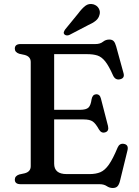

<svg xmlns="http://www.w3.org/2000/svg" viewBox="-20 -920 692 959"><path d="M54 -677Q54 -700 83 -700H457Q480 -700 494 -711.2Q508 -722.5 525.5 -722.5Q540 -722.5 547.5 -714.8Q555 -707 560 -689L597 -554.5Q604 -529.5 579.5 -524Q556 -518.5 544.5 -543.5Q523.5 -591 505.5 -613.5Q487.5 -636 466.5 -642.8Q445.5 -649.5 416 -649.5H250.5V-371.5H379.5Q410.5 -371.5 422 -382.8Q433.5 -394 437.5 -424.5Q442 -447.5 459 -449Q478.5 -450.5 484 -428L519.5 -290.5Q525.5 -265 505.5 -259Q486.5 -253 474.5 -273Q458 -303 443.2 -313.2Q428.5 -323.5 397.5 -323.5H250.5V-102.5Q250.5 -50.5 313 -50.5H427.5Q459 -50.5 481.5 -60Q504 -69.5 524 -98Q544 -126.5 567.5 -183Q577 -205 598.5 -201.5Q624 -197 616.5 -168L579 -15Q574.5 2.5 566.5 10.8Q558.5 19 543 19Q527 19 513 9.5Q499 0 477 0H83Q54 0 54 -23Q54 -41 76 -48.5L103.5 -54.5Q133.5 -62.5 133.5 -90V-610Q133.5 -637.5 103.5 -645.5L76 -651.5Q54 -659 54 -677ZM370.5 -852.5Q389 -877.5 406.2 -890.8Q423.5 -904 446 -898.5Q465 -893 473.5 -877.5Q482 -862 477 -846Q472.5 -828 458.2 -816.5Q444 -805 420.5 -794.5L326.5 -745.5Q320 -742.5 312.8 -743.2Q305.5 -744 301.5 -748.5Q297 -754 299 -760.2Q301 -766.5 305.5 -773Z"/></svg>

Font: Fraunces 9pt Soft
Style: Regular
Weight: 400
Version: Version 1.000;[0bf87f6ff]